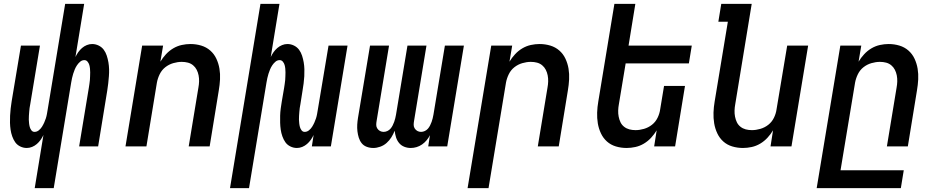

<svg xmlns="http://www.w3.org/2000/svg" viewBox="-20 -755 4840 990"><path d="M159 215 204 -59Q198 -46 189.5 -34Q181 -22 170 -12.5Q159 -3 145.5 2.5Q132 8 118 8Q100 8 84 0Q68 -8 58.5 -21.5Q49 -35 43 -52Q37 -69 34.5 -86.5Q32 -104 31.5 -122Q31 -140 32 -158.5Q33 -177 35 -195.5Q37 -214 40 -232L88 -520H186L136 -218Q134 -208 132.5 -198Q131 -188 130.5 -178Q130 -168 129 -158Q128 -148 128.5 -138Q129 -128 130 -118.5Q131 -109 133.5 -100Q136 -91 142 -83Q148 -75 158 -75Q170 -75 180 -83Q190 -91 196.5 -101.5Q203 -112 208 -123Q213 -134 216.5 -145Q220 -156 222 -167.5Q224 -179 226 -191L316 -735H414L369 -461Q375 -474 383.5 -486Q392 -498 403 -507.5Q414 -517 427.5 -522.5Q441 -528 455 -528Q473 -528 489 -520Q505 -512 515 -498.5Q525 -485 530.5 -468Q536 -451 539 -433.5Q542 -416 542.5 -398Q543 -380 541.5 -361.5Q540 -343 538 -324.5Q536 -306 533 -288L486 0H388L438 -302Q439 -312 441 -322Q443 -332 443.5 -342Q444 -352 444.5 -362Q445 -372 445 -382Q445 -392 444 -401.5Q443 -411 440.5 -420Q438 -429 431.5 -437Q425 -445 415 -445Q403 -445 393.5 -437Q384 -429 377 -418.5Q370 -408 365.5 -397Q361 -386 357.5 -375Q354 -364 351.5 -352.5Q349 -341 347 -329L257 215Z M627 0 713 -520H821L807 -437Q819 -457 835.5 -475Q852 -493 873 -505.5Q894 -518 917 -523Q940 -528 962 -528Q991 -528 1017.5 -520Q1044 -512 1064 -494.5Q1084 -477 1095.5 -452.5Q1107 -428 1111.5 -401Q1116 -374 1114.5 -345.5Q1113 -317 1108 -288L1061 0H953L1003 -303Q1006 -319 1006.5 -335Q1007 -351 1004 -366.5Q1001 -382 994 -395.5Q987 -409 975.5 -418.5Q964 -428 949 -432Q934 -436 917 -436Q896 -436 873.5 -429.5Q851 -423 832.5 -408.5Q814 -394 803.5 -372.5Q793 -351 789 -329L735 0Z M1166 215 1323 -735H1421L1376 -461Q1382 -474 1390.5 -486Q1399 -498 1410 -507.5Q1421 -517 1434.5 -522.5Q1448 -528 1462 -528Q1480 -528 1496 -520Q1512 -512 1522 -498.5Q1532 -485 1537.5 -468Q1543 -451 1546 -433.5Q1549 -416 1549.5 -398Q1550 -380 1549 -361.5Q1548 -343 1545.5 -324.5Q1543 -306 1540 -288L1529 -218Q1527 -208 1525.5 -198Q1524 -188 1523.5 -178Q1523 -168 1522 -158Q1521 -148 1521.5 -138Q1522 -128 1523 -118.5Q1524 -109 1526.5 -100Q1529 -91 1535 -83Q1541 -75 1551 -75Q1563 -75 1573 -83Q1583 -91 1589.5 -101.5Q1596 -112 1601 -123Q1606 -134 1609.5 -145Q1613 -156 1615 -167.5Q1617 -179 1619 -191L1674 -520H1772L1686 0H1588L1597 -59Q1591 -46 1582.5 -34Q1574 -22 1563 -12.5Q1552 -3 1538.5 2.5Q1525 8 1511 8Q1493 8 1477 0Q1461 -8 1451.5 -21.5Q1442 -35 1436 -52Q1430 -69 1427.5 -86.5Q1425 -104 1424.5 -122Q1424 -140 1424.5 -158.5Q1425 -177 1427.5 -195.5Q1430 -214 1433 -232L1445 -302Q1446 -312 1448 -322Q1450 -332 1450.5 -342Q1451 -352 1451.5 -362Q1452 -372 1452 -382Q1452 -392 1451 -401.5Q1450 -411 1447.5 -420Q1445 -429 1438.5 -437Q1432 -445 1422 -445Q1410 -445 1400.5 -437Q1391 -429 1384 -418.5Q1377 -408 1372.5 -397Q1368 -386 1364.5 -375Q1361 -364 1358.5 -352.5Q1356 -341 1354 -329L1264 215Z M1905 8Q1887 8 1871 2Q1855 -4 1845 -16.5Q1835 -29 1830 -45Q1825 -61 1823 -78Q1821 -95 1822 -112.5Q1823 -130 1826 -148L1888 -520H1986L1922 -132Q1920 -121 1920 -111Q1920 -101 1925.5 -92.5Q1931 -84 1939.5 -79.5Q1948 -75 1958 -75Q1968 -75 1977.5 -79.5Q1987 -84 1993.5 -91.5Q2000 -99 2004.5 -108Q2009 -117 2012.5 -126.5Q2016 -136 2018 -145Q2020 -154 2022 -164L2081 -520H2179L2115 -132Q2113 -121 2113 -111Q2113 -101 2118.5 -92.5Q2124 -84 2132.5 -79.5Q2141 -75 2151 -75Q2161 -75 2170.5 -79.5Q2180 -84 2186.5 -91.5Q2193 -99 2197.5 -108Q2202 -117 2205.5 -126.5Q2209 -136 2211 -145Q2213 -154 2215 -164L2274 -520H2372L2286 0H2188L2197 -58Q2190 -44 2179.5 -31.5Q2169 -19 2156 -10Q2143 -1 2128 3.5Q2113 8 2098 8Q2080 8 2064 1.5Q2048 -5 2037.5 -18Q2027 -31 2022 -47Q2017 -63 2015 -81Q2008 -63 1998 -47Q1988 -31 1973.5 -18Q1959 -5 1940.5 1.5Q1922 8 1905 8Z M2391 215 2513 -520H2621L2607 -437Q2619 -457 2635.5 -475Q2652 -493 2673 -505.5Q2694 -518 2717 -523Q2740 -528 2762 -528Q2791 -528 2817.5 -520Q2844 -512 2864 -494.5Q2884 -477 2895.5 -452.5Q2907 -428 2911.5 -401Q2916 -374 2914.5 -345.5Q2913 -317 2908 -288L2861 0H2753L2803 -303Q2806 -319 2806.5 -335Q2807 -351 2804 -366.5Q2801 -382 2794 -395.5Q2787 -409 2775.5 -418.5Q2764 -428 2749 -432Q2734 -436 2717 -436Q2696 -436 2673.5 -429.5Q2651 -423 2632.5 -408.5Q2614 -394 2603.5 -372.5Q2593 -351 2589 -329L2499 215Z M3211 8Q3182 8 3155.5 0Q3129 -8 3109.5 -25.5Q3090 -43 3078.5 -67.5Q3067 -92 3062.5 -119Q3058 -146 3059 -174.5Q3060 -203 3065 -232L3148 -735H3256L3221 -520H3547L3532 -428H3206L3171 -217Q3168 -201 3167.5 -185Q3167 -169 3170 -153.5Q3173 -138 3179.5 -124.5Q3186 -111 3198 -101.5Q3210 -92 3225 -88Q3240 -84 3257 -84Q3278 -84 3300.5 -90.5Q3323 -97 3341.5 -111.5Q3360 -126 3370.5 -147.5Q3381 -169 3384 -191L3404 -312H3512L3461 0H3353L3366 -83Q3354 -63 3337.5 -45Q3321 -27 3300 -14.5Q3279 -2 3256 3Q3233 8 3211 8Z M3811 8Q3782 8 3755.5 0Q3729 -8 3709.5 -25.5Q3690 -43 3678.5 -67.5Q3667 -92 3662.5 -119Q3658 -146 3659 -174.5Q3660 -203 3665 -232L3733 -643H3684L3699 -735H3856L3771 -217Q3768 -201 3767.5 -185Q3767 -169 3770 -153.5Q3773 -138 3779.5 -124.5Q3786 -111 3798 -101.5Q3810 -92 3825 -88Q3840 -84 3857 -84Q3878 -84 3900.5 -90.5Q3923 -97 3941.5 -111.5Q3960 -126 3970.5 -147.5Q3981 -169 3984 -191L4039 -520H4147L4061 0H3953L3966 -83Q3954 -63 3937.5 -45Q3921 -27 3900 -14.5Q3879 -2 3856 3Q3833 8 3811 8Z M4191 215 4313 -520H4421L4407 -437Q4419 -457 4435.5 -475Q4452 -493 4473 -505.5Q4494 -518 4517 -523Q4540 -528 4562 -528Q4591 -528 4617.5 -520Q4644 -512 4664 -494.5Q4684 -477 4695.5 -452.5Q4707 -428 4711.5 -401Q4716 -374 4714.5 -345.5Q4713 -317 4708 -288L4661 0H4553L4603 -303Q4606 -319 4606.5 -335Q4607 -351 4604 -366.5Q4601 -382 4594 -395.5Q4587 -409 4575.5 -418.5Q4564 -428 4549 -432Q4534 -436 4517 -436Q4496 -436 4473.5 -429.5Q4451 -423 4432.5 -408.5Q4414 -394 4403.5 -372.5Q4393 -351 4389 -329L4314 123H4640L4625 215Z"/></svg>

Font: Iosevka SmBd Ex Obl
Style: Regular
Weight: 600
Width: 7
Italic angle: -9°
Monospace: yes
Designer: Belleve Invis
Foundry: Belleve Invis
Version: Version 32.5.0; ttfautohint (v1.8.4)